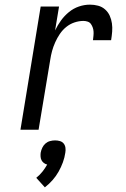

<svg xmlns="http://www.w3.org/2000/svg" viewBox="-20 -558 540 826"><path d="M68 0 155 -530H234L217 -427Q228 -450 242.5 -470Q257 -490 276.5 -506Q296 -522 319.5 -530Q343 -538 367 -538Q385 -538 402 -533.5Q419 -529 432 -517.5Q445 -506 452 -490.5Q459 -475 461.5 -457.5Q464 -440 462.5 -421.5Q461 -403 458 -385H380Q381 -394 382 -403.5Q383 -413 382.5 -422Q382 -431 379 -439.5Q376 -448 371 -455Q366 -462 357 -465Q348 -468 339 -468Q320 -468 300.5 -461.5Q281 -455 265 -442Q249 -429 237.5 -412Q226 -395 217.5 -376Q209 -357 204 -338.5Q199 -320 196 -300L146 0ZM173 248 136 207Q151 195 162.5 180.5Q174 166 183 150Q175 148 168.5 143Q162 138 158.5 131Q155 124 154.5 115.5Q154 107 155 99Q157 88 162 77.5Q167 67 175.5 59.5Q184 52 195 49Q206 46 217 46Q228 46 238 49Q248 52 254 59.5Q260 67 261.5 77.5Q263 88 261 99Q258 120 250.5 140.5Q243 161 232 180.5Q221 200 206 217Q191 234 173 248Z"/></svg>

Font: Iosevka Curly Oblique
Style: Regular
Weight: 400
Italic angle: -9°
Monospace: yes
Designer: Belleve Invis
Foundry: Belleve Invis
Version: Version 11.1.0; ttfautohint (v1.8.3)